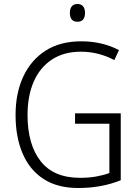

<svg xmlns="http://www.w3.org/2000/svg" viewBox="-20 -932 694 962"><path d="M356 -364H585V-29Q489 10 372 10Q268 10 198.5 -35Q129 -80 93.5 -162.5Q58 -245 58 -356Q58 -465 96.5 -548Q135 -631 208 -678Q281 -725 387 -725Q492 -725 576 -681L553 -631Q473 -673 385 -673Q300 -673 240 -633.5Q180 -594 149 -523Q118 -452 118 -356Q118 -208 183.5 -124.5Q249 -41 381 -41Q425 -41 461.5 -47.5Q498 -54 528 -65V-312H356ZM368 -912Q387 -912 396.5 -900Q406 -888 406 -868Q406 -823 368 -823Q330 -823 330 -868Q330 -888 339.5 -900Q349 -912 368 -912Z"/></svg>

Font: Noto Sans Kannada SemiCondensed Light
Style: Regular
Weight: 300
Width: 4
Designer: Jelle Bosma - Monotype Design Team
Foundry: Monotype Imaging Inc.
Version: Version 2.005; ttfautohint (v1.8.4.7-5d5b)